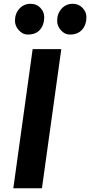

<svg xmlns="http://www.w3.org/2000/svg" viewBox="-20 -1011 484 1031"><path d="M205.2 0H51.5L155.3 -747H309.1ZM129.2 -825.4Q102 -825.4 81.2 -848.5Q60.4 -871.7 60.4 -899.2Q60.4 -938.5 84.3 -964.6Q108.3 -990.6 144.9 -990.6Q176.1 -990.6 196.8 -969Q217.5 -947.3 217.5 -918.8Q217.5 -878 195.1 -851.7Q172.7 -825.4 129.2 -825.4ZM354.9 -825.4Q328.1 -825.4 307.5 -848.2Q286.9 -871 286.9 -899.2Q286.9 -937.8 310.5 -964.2Q334.2 -990.6 370.6 -990.6Q402 -990.6 423 -969Q444.1 -947.3 444.1 -918.8Q444.1 -878.7 421.2 -852Q398.2 -825.4 354.9 -825.4Z"/></svg>

Font: Merriweather Sans Variable Regular
Style: Italic
Weight: 300
Italic angle: -8°
Designer: Eben Sorkin
Foundry: Eben Sorkin
Version: Version 2.001